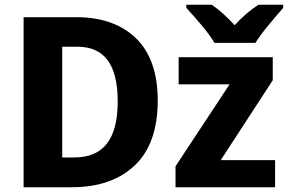

<svg xmlns="http://www.w3.org/2000/svg" viewBox="-20 -786 1209 806"><path d="M642.1 -363.8C642.1 -478.5 611.8 -565.9 551.3 -625C490.2 -684.1 406.7 -713.9 299.8 -713.9H79.1V0H282.2C393.6 0 481.4 -30.8 545.9 -91.8C609.9 -152.8 642.1 -243.2 642.1 -363.8ZM474.1 -359.9C474.1 -204.1 416 -125 291 -125H241.2V-589.8H305.2C416 -589.8 474.1 -517.6 474.1 -359.9ZM1134.8 -113.8H906.7L1125 -449.2V-545.9H730V-432.1H943.8L716.8 -87.9V0H1134.8ZM1064.9 -766.1C1031.7 -744.6 997.1 -715.8 965.3 -680.2C931.6 -715.8 901.4 -744.6 868.2 -766.1H762.2V-752.9C779.3 -734.4 800.3 -710.9 824.2 -682.6C848.1 -654.3 867.2 -628.9 880.4 -606H1052.2C1066.4 -628.9 1085.4 -654.3 1109.4 -683.1C1133.3 -711.9 1152.8 -734.9 1168.9 -752.9V-766.1Z"/></svg>

Font: Avrile Sans
Style: Bold
Weight: 700
Designer: Monotype Design Team, Google (font), Stefan Peev (BGR Cyrillic), Cristiano Sobral (main changes)
Foundry: The Avrile Sans Project Authors
Version: Version 3.110